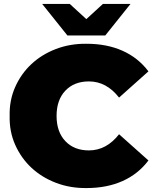

<svg xmlns="http://www.w3.org/2000/svg" viewBox="-20 -938 784 974"><path d="M29 -350Q27 -429 57 -496.5Q87 -564 139.5 -613Q192 -662 264 -689.5Q336 -717 419 -716Q522 -716 601.5 -680.5Q681 -645 733 -576L584 -443Q520 -525 431 -525Q356 -525 311.5 -478Q267 -431 267 -350Q267 -269 311.5 -222Q356 -175 431 -175Q520 -175 584 -257L733 -124Q681 -55 601.5 -19.5Q522 16 419 16Q336 17 264 -10.5Q192 -38 139.5 -87Q87 -136 57 -203.5Q27 -271 29 -350ZM642 -918 514 -758H322L194 -918H334L418 -841L502 -918Z"/></svg>

Font: CMG Sans Black
Style: Regular
Weight: 900
Designer: Julieta Ulanovsky
Foundry: Julieta Ulanovsky
Version: Version 7.200